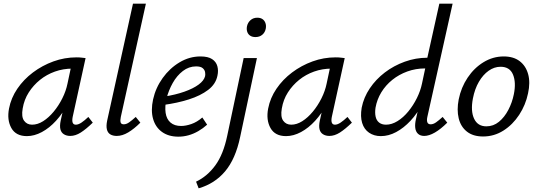

<svg xmlns="http://www.w3.org/2000/svg" viewBox="-20 -731 2922 1041"><path d="M126 7Q66 7 41.5 -37Q17 -81 29 -143Q40 -200 74 -250Q108 -300 158.5 -338Q209 -376 269.5 -398Q330 -420 395 -420Q411 -420 422.5 -418.5Q434 -417 444 -416L374 -97Q366 -55 391 -55Q405 -55 422 -66.5Q439 -78 459 -97L483 -66Q447 -31 418 -12.5Q389 6 361 6Q341 6 326.5 -3Q312 -12 307.5 -30Q303 -48 309 -77L346 -243L387 -277Q374 -218 347 -167Q320 -116 284 -76.5Q248 -37 207 -15Q166 7 126 7ZM154 -55Q184 -55 214 -74Q244 -93 271 -125.5Q298 -158 318 -198Q338 -238 346 -278L369 -386L407 -356Q399 -358 390 -358.5Q381 -359 373 -359Q323 -359 278 -343Q233 -327 197 -298Q161 -269 136 -230Q111 -191 103 -143Q95 -98 110.5 -76.5Q126 -55 154 -55Z M613 6Q592 6 578 -2.5Q564 -11 559.5 -29.5Q555 -48 561 -77L701 -711H771L635 -97Q631 -78 634 -67.5Q637 -57 651 -57Q665 -57 680 -67.5Q695 -78 716 -97L741 -66Q707 -32 675 -13Q643 6 613 6Z M947 10Q894 10 858.5 -15.5Q823 -41 810 -86.5Q797 -132 810 -192Q824 -255 862 -308Q900 -361 953.5 -393Q1007 -425 1067 -425Q1108 -425 1130 -410.5Q1152 -396 1158.5 -372Q1165 -348 1159 -321Q1150 -275 1108.5 -243.5Q1067 -212 1004 -192Q941 -172 866 -162L869 -207Q932 -217 980 -234Q1028 -251 1057 -272.5Q1086 -294 1092 -318Q1094 -327 1092 -339.5Q1090 -352 1079 -361.5Q1068 -371 1043 -371Q1004 -371 971.5 -346Q939 -321 916.5 -281Q894 -241 883 -197Q873 -153 878 -119Q883 -85 904.5 -66.5Q926 -48 962 -48Q987 -48 1017.5 -58.5Q1048 -69 1077 -94L1103 -55Q1081 -35 1055 -20Q1029 -5 1002 2.5Q975 10 947 10Z M1212 5 1301 -416H1373L1282 12Q1257 131 1200.5 198Q1144 265 1057 290L1043 254Q1104 225 1147.5 165.5Q1191 106 1212 5ZM1365 -530Q1348 -530 1336.5 -537.5Q1325 -545 1320.5 -558.5Q1316 -572 1319 -588Q1323 -608 1338 -621.5Q1353 -635 1375 -635Q1392 -635 1403 -627.5Q1414 -620 1419 -606.5Q1424 -593 1421 -576Q1417 -555 1402 -542.5Q1387 -530 1365 -530Z M1531 7Q1471 7 1446.5 -37Q1422 -81 1434 -143Q1445 -200 1479 -250Q1513 -300 1563.5 -338Q1614 -376 1674.5 -398Q1735 -420 1800 -420Q1816 -420 1827.5 -418.5Q1839 -417 1849 -416L1779 -97Q1771 -55 1796 -55Q1810 -55 1827 -66.5Q1844 -78 1864 -97L1888 -66Q1852 -31 1823 -12.5Q1794 6 1766 6Q1746 6 1731.5 -3Q1717 -12 1712.5 -30Q1708 -48 1714 -77L1751 -243L1792 -277Q1779 -218 1752 -167Q1725 -116 1689 -76.5Q1653 -37 1612 -15Q1571 7 1531 7ZM1559 -55Q1589 -55 1619 -74Q1649 -93 1676 -125.5Q1703 -158 1723 -198Q1743 -238 1751 -278L1774 -386L1812 -356Q1804 -358 1795 -358.5Q1786 -359 1778 -359Q1728 -359 1683 -343Q1638 -327 1602 -298Q1566 -269 1541 -230Q1516 -191 1508 -143Q1500 -98 1515.5 -76.5Q1531 -55 1559 -55Z M2045 7Q2008 7 1981 -11.5Q1954 -30 1943.5 -64.5Q1933 -99 1941 -147Q1952 -203 1985 -252Q2018 -301 2066.5 -338Q2115 -375 2174.5 -396.5Q2234 -418 2297 -418L2362 -711H2434L2297 -97Q2293 -79 2297 -68Q2301 -57 2315 -57Q2329 -57 2344 -67.5Q2359 -78 2380 -97L2405 -66Q2370 -31 2338 -12.5Q2306 6 2280 6Q2259 6 2246.5 -5.5Q2234 -17 2231.5 -37.5Q2229 -58 2235 -84L2270 -243L2311 -277Q2296 -218 2269 -166.5Q2242 -115 2205.5 -76Q2169 -37 2128 -15Q2087 7 2045 7ZM2073 -55Q2104 -55 2135.5 -74.5Q2167 -94 2194 -127Q2221 -160 2240.5 -199.5Q2260 -239 2268 -278L2291 -386L2326 -360H2285Q2234 -360 2188.5 -343.5Q2143 -327 2107 -298Q2071 -269 2047.5 -230.5Q2024 -192 2016 -147Q2012 -120 2016.5 -99Q2021 -78 2035.5 -66.5Q2050 -55 2073 -55Z M2599 9Q2545 9 2511.5 -17.5Q2478 -44 2467 -89.5Q2456 -135 2467 -192Q2480 -257 2515.5 -310Q2551 -363 2602 -394Q2653 -425 2711 -425Q2764 -425 2797.5 -399.5Q2831 -374 2843.5 -329Q2856 -284 2843 -225Q2830 -162 2795 -108.5Q2760 -55 2709.5 -23Q2659 9 2599 9ZM2617 -46Q2655 -46 2685 -70.5Q2715 -95 2736 -135Q2757 -175 2766 -220Q2779 -284 2761.5 -326.5Q2744 -369 2694 -369Q2660 -369 2629.5 -347.5Q2599 -326 2576.5 -287.5Q2554 -249 2544 -197Q2531 -129 2550.5 -87.5Q2570 -46 2617 -46Z"/></svg>

Font: Ysabeau Office Medium
Style: Italic
Weight: 500
Italic angle: -12°
Designer: Christian Thalmann (Catharsis Fonts)
Version: Version 2.001;gftools[0.9.30]; featfreeze: tnum,lnum,ss02